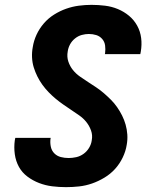

<svg xmlns="http://www.w3.org/2000/svg" viewBox="-20 -763 640 791"><path d="M252 8Q223 8 195 4.5Q167 1 141 -9Q115 -19 93 -35.5Q71 -52 58 -75.5Q45 -99 41 -127.5Q37 -156 41 -185L43 -195H189L188 -191Q186 -174 189.5 -158Q193 -142 204 -131Q215 -120 230.5 -116Q246 -112 263 -112Q278 -112 294 -115.5Q310 -119 324 -129Q338 -139 347 -154Q356 -169 358 -185Q362 -206 355 -225.5Q348 -245 335.5 -260.5Q323 -276 306.5 -287.5Q290 -299 273.5 -310Q257 -321 240.5 -332.5Q224 -344 209 -356.5Q194 -369 180 -383.5Q166 -398 154.5 -414Q143 -430 134 -448Q125 -466 119 -485.5Q113 -505 112 -526.5Q111 -548 115 -569Q119 -595 130.5 -620Q142 -645 160.5 -666.5Q179 -688 203 -703Q227 -718 252.5 -727Q278 -736 304.5 -739.5Q331 -743 357 -743Q385 -743 413 -739.5Q441 -736 466 -725.5Q491 -715 511.5 -698Q532 -681 545 -657.5Q558 -634 561.5 -606.5Q565 -579 560 -550L558 -540H412L413 -544Q415 -560 413 -575.5Q411 -591 401 -602.5Q391 -614 376.5 -618.5Q362 -623 346 -623Q332 -623 317 -619Q302 -615 289 -604.5Q276 -594 268.5 -580Q261 -566 259 -551Q255 -529 261.5 -509.5Q268 -490 280.5 -474.5Q293 -459 309.5 -447.5Q326 -436 343 -425Q360 -414 376.5 -403Q393 -392 408 -379Q423 -366 437 -352Q451 -338 462.5 -321.5Q474 -305 483 -287Q492 -269 497.5 -249.5Q503 -230 504.5 -209Q506 -188 502 -166Q498 -140 485.5 -114Q473 -88 454 -67Q435 -46 410 -31Q385 -16 359 -7Q333 2 306 5Q279 8 252 8Z"/></svg>

Font: Iosevka Aile Heavy Oblique
Style: Regular
Weight: 900
Italic angle: -9°
Designer: Belleve Invis
Foundry: Belleve Invis
Version: Version 31.1.0; ttfautohint (v1.8.4)